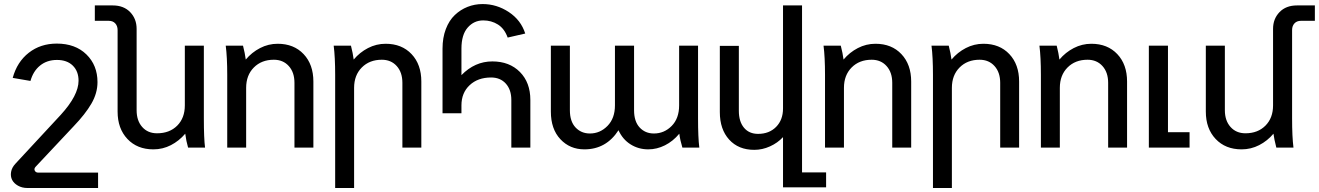

<svg xmlns="http://www.w3.org/2000/svg" viewBox="-20 -731 6533 951"><path d="M369.1 -331.1Q369.1 -377.9 340.6 -406Q312 -434.1 262.2 -434.1Q212.9 -434.1 178.7 -406.5Q144.5 -378.9 130.9 -330.1L43 -345.2Q64.5 -424.3 122.6 -469.7Q180.7 -515.1 261.2 -515.1Q353 -515.1 408 -461.4Q462.9 -407.7 462.9 -324.2Q462.9 -269.5 432.6 -217.5Q402.3 -165.5 345.2 -106L157.2 94.2Q147.5 104 152.1 114Q156.7 124 169.9 124H465.8V200.2H116.2Q89.4 200.2 69.1 188.7Q48.8 177.2 40 159.9Q31.2 142.6 34.9 120.6Q38.6 98.6 57.1 79.1L280.8 -162.1Q369.1 -258.8 369.1 -331.1Z M995.6 0H911.6Q902.3 -31.7 897.5 -68.8Q866.7 -32.7 826.4 -12Q786.1 8.8 739.7 8.8Q659.7 8.8 611.1 -42.7Q562.5 -94.2 562.5 -178.2V-582Q562.5 -602.5 550.8 -615.2Q539.1 -627.9 518.6 -627.9H449.7V-704.1H538.6Q592.8 -704.1 624.8 -670.9Q656.7 -637.7 656.7 -587.9V-185.1Q656.7 -133.3 684.3 -102.1Q711.9 -70.8 757.8 -70.8Q819.8 -70.8 857.7 -108.6Q895.5 -146.5 895.5 -209V-504.9H989.7V-145Q989.7 -45.9 995.6 0Z M1098.1 -504.9H1183.6Q1193.4 -466.8 1197.3 -436Q1227.1 -471.7 1268.1 -492.9Q1309.1 -514.2 1355.5 -514.2Q1435.5 -514.2 1483.9 -462.9Q1532.2 -411.6 1532.2 -327.1V0H1438.5V-320.8Q1438.5 -372.6 1410.4 -403.8Q1382.3 -435.1 1336.4 -435.1Q1275.4 -435.1 1237.3 -396.7Q1199.2 -358.4 1199.2 -295.9V0H1105.5V-359.9Q1105.5 -447.8 1098.1 -504.9Z M1632.8 -504.9H1718.3Q1728 -466.8 1731.9 -436Q1761.7 -471.7 1802.7 -492.9Q1843.8 -514.2 1890.1 -514.2Q1970.2 -514.2 2018.6 -462.9Q2066.9 -411.6 2066.9 -327.1V0H1973.1V-320.8Q1973.1 -372.6 1945.1 -403.8Q1917 -435.1 1871.1 -435.1Q1810.1 -435.1 1772 -396.7Q1733.9 -358.4 1733.9 -295.9V200.2H1640.1V-359.9Q1640.1 -447.8 1632.8 -504.9Z M2265.6 -490.2V-358.9Q2332 -426.8 2418.5 -426.8Q2503.4 -426.8 2555.2 -374.5Q2606.9 -322.3 2606.9 -235.8V0H2512.7V-235.8Q2512.7 -286.6 2485.4 -316.9Q2458 -347.2 2412.6 -347.2Q2346.7 -347.2 2306.2 -309.1Q2265.6 -271 2265.6 -209V-169.9H2171.9V-490.2Q2171.9 -543.9 2188.2 -586.9Q2204.6 -629.9 2232.7 -656.5Q2260.7 -683.1 2295.9 -697Q2331.1 -710.9 2370.6 -710.9Q2440.4 -710.9 2500.5 -671.1Q2560.5 -631.3 2581.5 -564.9L2494.6 -544.9Q2478.5 -589.4 2446.3 -609.6Q2414.1 -629.9 2373.5 -629.9Q2327.6 -629.9 2296.6 -594.5Q2265.6 -559.1 2265.6 -490.2Z M3025.9 -209V-504.9H3120.6V-185.1Q3120.6 -129.4 3148.2 -99.6Q3175.8 -69.8 3218.8 -69.8Q3270 -69.8 3306.9 -107.2Q3343.8 -144.5 3343.8 -209V-504.9H3437.5V-145Q3437.5 -49.3 3443.8 0H3359.9Q3348.6 -37.1 3344.7 -68.8Q3313.5 -31.2 3273.4 -11.2Q3233.4 8.8 3190.9 8.8Q3142.6 8.8 3103.3 -15.9Q3064 -40.5 3043.5 -85.9Q2982.4 8.8 2874.5 8.8Q2802.7 8.8 2755.6 -41.5Q2708.5 -91.8 2708.5 -178.2V-504.9H2802.7V-185.1Q2802.7 -129.4 2830.8 -99.6Q2858.9 -69.8 2901.9 -69.8Q2952.1 -69.8 2989 -107.4Q3025.9 -145 3025.9 -209Z M3952.6 -704.1V123H4071.8V196.8H3858.4V-51.8Q3831.5 -22.9 3793.7 -5.9Q3755.9 11.2 3715.8 11.2Q3637.7 11.2 3591.6 -39.6Q3545.4 -90.3 3545.4 -175.8V-503.9H3639.6V-182.1Q3639.6 -128.9 3665 -98.4Q3690.4 -67.9 3734.9 -67.9Q3790 -67.9 3824.2 -102.5Q3858.4 -137.2 3858.4 -193.8V-704.1Z M4059.1 -504.9H4144.5Q4154.3 -466.8 4158.2 -436Q4188 -471.7 4229 -492.9Q4270 -514.2 4316.4 -514.2Q4396.5 -514.2 4444.8 -462.9Q4493.2 -411.6 4493.2 -327.1V0H4399.4V-320.8Q4399.4 -372.6 4371.3 -403.8Q4343.3 -435.1 4297.4 -435.1Q4236.3 -435.1 4198.2 -396.7Q4160.2 -358.4 4160.2 -295.9V0H4066.4V-359.9Q4066.4 -447.8 4059.1 -504.9Z M4593.8 -504.9H4679.2Q4689 -466.8 4692.9 -436Q4722.7 -471.7 4763.7 -492.9Q4804.7 -514.2 4851.1 -514.2Q4931.2 -514.2 4979.5 -462.9Q5027.8 -411.6 5027.8 -327.1V0H4934.1V-320.8Q4934.1 -372.6 4906 -403.8Q4877.9 -435.1 4832 -435.1Q4771 -435.1 4732.9 -396.7Q4694.8 -358.4 4694.8 -295.9V200.2H4601.1V-359.9Q4601.1 -447.8 4593.8 -504.9Z M5128.4 -504.9H5213.9Q5223.6 -466.8 5227.5 -436Q5257.3 -471.7 5298.3 -492.9Q5339.4 -514.2 5385.7 -514.2Q5465.8 -514.2 5514.2 -462.9Q5562.5 -411.6 5562.5 -327.1V0H5468.8V-320.8Q5468.8 -372.6 5440.7 -403.8Q5412.6 -435.1 5366.7 -435.1Q5305.7 -435.1 5267.6 -396.7Q5229.5 -358.4 5229.5 -295.9V0H5135.7V-359.9Q5135.7 -447.8 5128.4 -504.9Z M5670.4 0V-504.9H5765.1V-76.2H5872.1V0Z M6379.9 -582V-145Q6379.9 -53.2 6386.7 0H6301.8Q6291 -42 6287.6 -68.8Q6257.8 -33.2 6217 -12.2Q6176.3 8.8 6129.9 8.8Q6049.8 8.8 6001.2 -42.7Q5952.6 -94.2 5952.6 -178.2V-504.9H6046.9V-185.1Q6046.9 -133.3 6075 -102.1Q6103 -70.8 6148.9 -70.8Q6210 -70.8 6247.8 -108.6Q6285.6 -146.5 6285.6 -209V-587.9Q6285.6 -637.7 6317.6 -670.9Q6349.6 -704.1 6403.8 -704.1H6492.7V-627.9H6423.8Q6403.3 -627.9 6391.6 -615.2Q6379.9 -602.5 6379.9 -582Z"/></svg>

Font: LT Superior Med
Style: Regular
Weight: 500
Designer: Daniel Lyons
Foundry: LyonsType
Version: Version 1.000